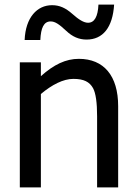

<svg xmlns="http://www.w3.org/2000/svg" viewBox="-20 -817 598 837"><path d="M409.2 -796.9C406.7 -744.1 391.6 -717.8 363.8 -717.8C345.7 -717.8 323.7 -731 294.9 -756.8C266.1 -782.2 239.7 -794.4 207 -794.4C141.6 -794.4 91.3 -740.7 87.4 -642.6H155.8C158.2 -695.3 170.9 -723.6 200.7 -723.6C219.7 -723.6 237.3 -711.9 268.6 -682.6C295.9 -656.7 324.2 -644.5 357.4 -644.5C428.2 -644.5 471.2 -696.8 477.5 -796.9ZM495.1 -354C495.1 -486.8 432.6 -560.5 323.7 -560.5C266.6 -560.5 214.8 -535.6 158.2 -484.9V-545.4H66.4V0H158.2V-407.2C207 -448.2 256.3 -473.1 299.8 -473.1C345.2 -473.1 370.1 -460.4 385.7 -432.6C397.5 -410.6 403.3 -369.6 403.3 -310.5V0H495.1Z"/></svg>

Font: SG Kara Light
Style: Regular
Weight: 400
Designer: Damoon Khanjanzadeh
Version: Version 1.000